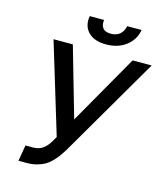

<svg xmlns="http://www.w3.org/2000/svg" viewBox="-132 -1010 956 1119"><g transform="rotate(15 346.0 -451.0)"><path d="M85.9 9.9 102.3 -86.6H145.6Q183.6 -86.6 208.1 -104.9Q232.6 -123.2 250.7 -155.5L265.6 -181.5L100.1 -727.3H216.6L337.4 -306.8L577.4 -727.3H692.1L341.6 -126.1Q326 -100.9 313.7 -83.8Q301.5 -66.8 282.7 -47.4Q263.8 -28.1 244.1 -16.7Q224.4 -5.3 196.4 2.3Q168.3 9.9 135.3 9.9ZM495 -911.9H582Q572.1 -851.6 523.1 -814.3Q474.1 -777 402.3 -777Q331.3 -777 295.1 -814.3Q258.9 -851.6 269.2 -911.9H355.8Q350.9 -882.8 364.7 -863.6Q378.6 -844.5 414.1 -844.5Q449.2 -844.5 469.5 -863.5Q489.7 -882.5 495 -911.9Z"/></g></svg>

Font: Karasuma Gothic
Style: Medium Italic
Weight: 500
Italic angle: 9.39998°
Designer: Rasmus Andersson / Ryoko Nishizuka
Foundry: Genbu
Version: Version 1.00